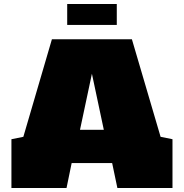

<svg xmlns="http://www.w3.org/2000/svg" viewBox="-20 -948 927 968"><path d="M37.6 0V-246.1L97.7 -258.3L241.7 -750H645L789.6 -258.3L849.6 -246.1V0H571.8L545.4 -126H341.3L315.4 0ZM383.3 -293.5H503.4L443.4 -576.2ZM318.8 -822.3V-927.7H568.8V-822.3Z"/></svg>

Font: Holtwood One SC
Style: Regular
Weight: 400
Designer: Vernon Adams
Foundry: Vernon Adams
Version: Version 1.100; ttfautohint (v1.8.4.7-5d5b)